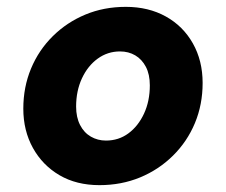

<svg xmlns="http://www.w3.org/2000/svg" viewBox="-20 -528 660 560"><path d="M270 12Q203 12 153.5 -17Q104 -46 76 -96.5Q48 -147 48 -211Q48 -274 70.5 -328Q93 -382 134 -422.5Q175 -463 229 -485.5Q283 -508 347 -508Q413 -508 463.5 -480Q514 -452 542.5 -401.5Q571 -351 571 -286Q571 -223 548.5 -169Q526 -115 484.5 -74Q443 -33 388.5 -10.5Q334 12 270 12ZM289 -118Q326 -118 354.5 -139Q383 -160 400 -196.5Q417 -233 417 -279Q417 -311 405.5 -333Q394 -355 374.5 -366.5Q355 -378 330 -378Q294 -378 265 -357Q236 -336 219 -299.5Q202 -263 202 -217Q202 -186 213.5 -163.5Q225 -141 245 -129.5Q265 -118 289 -118Z"/></svg>

Font: DM Sans 24pt Black
Style: Italic
Weight: 900
Italic angle: -10°
Designer: Colophon Foundry, Jonny Pinhorn
Foundry: Colophon Foundry
Version: Version 4.004;gftools[0.9.30]